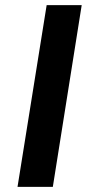

<svg xmlns="http://www.w3.org/2000/svg" viewBox="-20 -725 352 745"><path d="M48 0 161 -705H297L185 0Z"/></svg>

Font: Nunito Sans 7pt
Style: Bold Italic
Weight: 700
Italic angle: -9°
Version: Version 3.101;gftools[0.9.27]